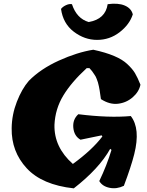

<svg xmlns="http://www.w3.org/2000/svg" viewBox="-20 -1034 809 1054"><path d="M315 -985Q324 -997 342 -1005.5Q360 -1014 375 -1011Q401 -932 467 -913Q559 -929 571 -1011Q629 -1019 665 -1003.5Q701 -988 709 -955Q691 -899 636.5 -857Q582 -815 513 -815Q444 -815 385 -860Q326 -905 315 -985ZM592 -211 585 -217Q524 -108 385 0Q211 -19 126.5 -110.5Q42 -202 44 -330Q45 -405 72.5 -475.5Q100 -546 138 -590Q203 -656 303.5 -701.5Q404 -747 492 -761Q627 -732 679 -682Q707 -656 721 -632.5Q735 -609 751 -569Q743 -530 708.5 -500Q674 -470 628 -464.5Q582 -459 534 -490Q533 -496 530.5 -514Q528 -532 527 -538Q526 -544 523 -559.5Q520 -575 517.5 -582Q515 -589 510.5 -601.5Q506 -614 500 -622Q486 -645 471 -660H456Q372 -583 327.5 -509.5Q283 -436 279 -349Q276 -226 380 -134Q486 -211 542 -285L538 -291L422 -267Q387 -287 382.5 -332.5Q378 -378 410 -407Q578 -386 698 -397Q752 -328 717 -188Q700 -120 660 -14Q621 5 581.5 -3Q542 -11 525 -40Q566 -125 592 -211Z"/></svg>

Font: Tillana ExtraBold
Style: Regular
Weight: 800
Designer: Lipi Raval (Devanagari, Latin), Jonny Pinhorn (Latin)
Foundry: Indian Type Foundry
Version: Version 2.003;PS 1.0;hotconv 1.0.79;makeotf.lib2.5.61930; tt